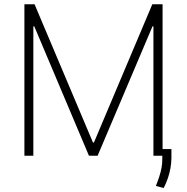

<svg xmlns="http://www.w3.org/2000/svg" viewBox="-20 -748 897 922"><path d="M97.2 -727.5H146L426.3 -64H431.2L711.4 -727.5H760.7V0H716.8V-621.6H712.4L448.7 0H407.2L144.5 -621.6H140.1V0H97.2ZM803.2 -32.2V12.2Q802.7 36.6 798.3 60.8Q793.9 85 785.9 108.4Q777.8 131.8 766.1 154.8L728.5 145Q737.8 121.6 744.9 99.9Q752 78.1 755.9 56.6Q759.8 35.2 759.3 12.7V-32.2Z"/></svg>

Font: Inter Tight ExtraLight
Style: Regular
Weight: 250
Designer: Rasmus Andersson
Foundry: rsms
Version: Version 3.004